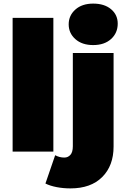

<svg xmlns="http://www.w3.org/2000/svg" viewBox="-20 -841 700 1065"><path d="M50 0V-742H276V0ZM371 204Q331 204 294.5 197Q258 190 232 177L286 20Q310 33 337 33Q357 33 370.5 18Q384 3 384 -30V-547H610V-28Q610 78 547 141Q484 204 371 204ZM497 -591Q435 -591 398 -624Q361 -657 361 -706Q361 -755 398 -788Q435 -821 497 -821Q559 -821 596 -790Q633 -759 633 -710Q633 -658 596 -624.5Q559 -591 497 -591Z"/></svg>

Font: MOST Montserrat Black
Style: Regular
Weight: 900
Designer: Julieta Ulanovsky
Foundry: Julieta Ulanovsky
Version: Version 8.000;March 11, 2024;FontCreator 15.0.0.2926 64-bit